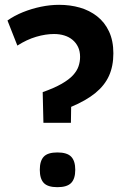

<svg xmlns="http://www.w3.org/2000/svg" viewBox="-20 -770 509 796"><path d="M160 -261 157 -388Q205 -405 235.5 -422.5Q266 -440 282.5 -458Q299 -476 305.5 -495Q312 -514 312 -534Q312 -558 303.5 -575.5Q295 -593 280.5 -605Q266 -617 246.5 -623Q227 -629 204 -629Q169 -629 130 -617.5Q91 -606 52 -581L11 -685Q39 -705 75 -719.5Q111 -734 149.5 -742Q188 -750 225 -750Q271 -750 311 -738.5Q351 -727 382.5 -702.5Q414 -678 432 -639.5Q450 -601 450 -549Q450 -496 432 -456Q414 -416 375.5 -384.5Q337 -353 275 -327L274 -261ZM145 -66Q145 -103 161.5 -120.5Q178 -138 218 -138Q258 -138 275 -120.5Q292 -103 292 -66Q292 -29 275 -11.5Q258 6 218 6Q178 6 161.5 -11.5Q145 -29 145 -66Z"/></svg>

Font: Georama ExtraCondensed Thin SemiBold
Style: Regular
Weight: 600
Version: Version 1.001